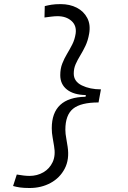

<svg xmlns="http://www.w3.org/2000/svg" viewBox="-20 -814 626 938"><path d="M124.5 104.5Q96.2 104.5 77.6 101.8Q59.1 99.1 43.9 94.7L62 38.6Q79.1 41.5 95 43.5Q110.8 45.4 124 45.4Q161.6 45.4 191.9 27.8Q222.2 10.3 237.3 -22.2Q252.4 -54.7 244.1 -100.6Q241.2 -120.6 237.1 -142.3Q232.9 -164.1 232.9 -187.5Q232.9 -338.4 397.9 -341.3L399.4 -349.6Q339.8 -350.6 307.1 -376.5Q274.4 -402.3 274.4 -446.8Q274.4 -478.5 284.2 -503.4Q293.9 -528.3 307.6 -551Q321.3 -573.7 333.3 -597.4Q345.2 -621.1 349.6 -649.9Q355 -689 329.1 -711.9Q303.2 -734.9 261.2 -734.9Q248 -734.9 231.4 -732.9Q214.8 -731 197.3 -728.5L198.7 -784.2Q213.9 -788.1 231.7 -791Q249.5 -793.9 276.4 -793.9Q320.8 -793.9 355 -776.4Q389.2 -758.8 406.2 -726.3Q423.3 -693.8 415.5 -649.4Q409.7 -615.7 397.5 -590.1Q385.3 -564.5 372.1 -543Q358.9 -521.5 349.6 -500.5Q340.3 -479.5 340.3 -454.6Q340.3 -416 379.9 -396.7Q419.4 -377.4 473.1 -377.4L461.4 -313.5Q375 -313.5 337.2 -283Q299.3 -252.4 299.3 -180.2Q299.3 -160.6 304 -136.5Q308.6 -112.3 310.5 -96.7Q319.8 -35.2 296.1 10Q272.5 55.2 227.1 79.8Q181.6 104.5 124.5 104.5Z"/></svg>

Font: Cascadia Code PL Light
Style: Italic
Weight: 300
Italic angle: -10°
Monospace: yes
Designer: Aaron Bell
Foundry: Saja Typeworks
Version: Version 2404.023; ttfautohint (v1.8.4)